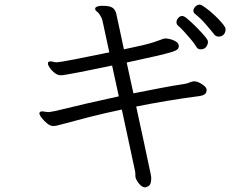

<svg xmlns="http://www.w3.org/2000/svg" viewBox="-20 -745 1040 829"><path d="M924 -587Q913 -587 906 -595Q887 -619 866 -643Q845 -667 822 -685Q815 -691 815 -698Q815 -708 823.5 -716.5Q832 -725 842 -725Q849 -725 867 -712Q885 -699 905 -680.5Q925 -662 939.5 -644.5Q954 -627 954 -619Q954 -605 946 -596Q938 -587 924 -587ZM506 -272Q429 -256 361.5 -238.5Q294 -221 242 -207Q223 -201 209 -201Q197 -201 183.5 -212Q170 -223 160 -236Q150 -249 150 -256Q150 -260 155 -263Q157 -264 162 -264Q168 -264 175.5 -262.5Q183 -261 187 -261Q194 -261 203.5 -263Q213 -265 220 -266Q354 -299 493 -329L464 -462Q461 -461 440 -457Q419 -453 388.5 -446.5Q358 -440 327 -434Q296 -428 273 -424Q250 -420 243 -420Q229 -420 216 -430Q203 -440 195 -452Q187 -464 187 -470Q187 -478 192 -479Q197 -480 198 -480Q203 -480 210.5 -478Q218 -476 225 -476Q229 -476 248.5 -479Q268 -482 316 -491.5Q364 -501 452 -519L422 -658Q419 -669 411 -681Q404 -692 397.5 -696Q391 -700 391 -707V-709Q392 -714 400.5 -717Q409 -720 421 -720Q454 -720 466 -711.5Q478 -703 482 -686Q489 -652 498.5 -609.5Q508 -567 515 -532Q563 -542 593 -549Q623 -556 644.5 -563Q666 -570 687 -578Q689 -578 690.5 -578.5Q692 -579 693 -579Q703 -579 716.5 -575.5Q730 -572 740.5 -565Q751 -558 752 -548V-546Q752 -538 746 -532Q740 -526 718.5 -519.5Q697 -513 651.5 -502.5Q606 -492 527 -475L556 -342Q612 -353 669 -364Q726 -375 784 -384Q792 -386 800 -389.5Q808 -393 818 -394Q832 -394 850.5 -382.5Q869 -371 872 -360V-355Q872 -339 854 -333L840 -330Q770 -321 701.5 -309.5Q633 -298 568 -285Q588 -195 600 -137.5Q612 -80 619 -48Q626 -16 629 -1.5Q632 13 632.5 17Q633 21 633 23Q633 51 622.5 57.5Q612 64 608 64Q597 64 588 56Q579 48 573.5 38.5Q568 29 567 27Q564 19 564.5 11Q565 3 563 -7ZM878 -564Q878 -554 870.5 -543Q863 -532 846 -532Q835 -532 829 -541Q821 -555 805.5 -573.5Q790 -592 774.5 -609Q759 -626 748 -635Q742 -641 742 -649Q742 -659 749.5 -667.5Q757 -676 767 -676Q772 -676 780 -671Q787 -666 803 -651.5Q819 -637 836 -619.5Q853 -602 865.5 -587Q878 -572 878 -564Z"/></svg>

Font: Moon Stars Kai HW
Style: Regular
Weight: 400
Designer: GuiWonder
Version: Version 1.101